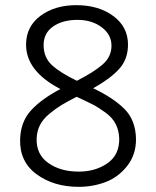

<svg xmlns="http://www.w3.org/2000/svg" viewBox="-20 -705 605 744"><path d="M285 19Q188 19 121.5 -30Q55 -79 58 -166Q60 -233 100 -277Q140 -321 214 -360Q81 -429 81 -532Q81 -602 136.5 -643.5Q192 -685 276 -685Q362 -685 419 -643Q476 -601 476 -532Q476 -475 441 -437Q406 -399 341 -363Q419 -326 462.5 -282.5Q506 -239 507 -165Q507 -105 472.5 -61.5Q438 -18 389 0.5Q340 19 285 19ZM285 -40Q350 -40 396.5 -72.5Q443 -105 442 -168Q441 -199 428.5 -224Q416 -249 388.5 -269Q361 -289 339.5 -300Q318 -311 277 -330Q240 -311 218.5 -298Q197 -285 172 -264.5Q147 -244 135 -220.5Q123 -197 122 -168Q120 -107 167 -73.5Q214 -40 285 -40ZM280 -628Q223 -628 186 -602.5Q149 -577 149 -530Q149 -482 182 -452Q215 -422 278 -392Q343 -425 377.5 -455Q412 -485 412 -528Q412 -571 374 -599.5Q336 -628 280 -628Z"/></svg>

Font: Zaghawa Beria
Style: Regular
Weight: 400
Designer: Anonymous
Foundry: Designed by a volunteer who chooses to remain anonymous, in cooperation with SIL International and the Mission Protestan
Version: Version 1.001